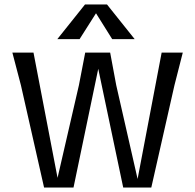

<svg xmlns="http://www.w3.org/2000/svg" viewBox="-20 -834 868 854"><path d="M793 -600 756 -455 653 0H528L417 -528L307 0H176L73 -455L35 -600H129L236 -43L331 -455L359 -600H470L497 -455L592 -38L699 -600ZM479 -660 407 -775 334 -660H235L358 -814H456L579 -660Z"/></svg>

Font: Farro Light
Style: Regular
Weight: 300
Designer: Aceler Chua
Foundry: Grayscale Limited
Version: Version 1.101